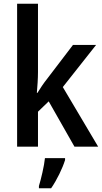

<svg xmlns="http://www.w3.org/2000/svg" viewBox="-20 -780 545 1021"><path d="M182 -760H71V0H182V-186L239 -241L376 0H502L314 -317L491 -541H368L230 -360C213 -339 193 -309 179 -286H176C179 -321 182 -362 182 -397ZM326 61H219C215 103 198 173 187 209V221H252C283 176 312 116 326 71Z"/></svg>

Font: Noto Sans UI SemiCondensed Medium
Style: Regular
Weight: 500
Width: 4
Designer: Monotype Design Team
Foundry: Monotype Imaging Inc.
Version: Version 1.901